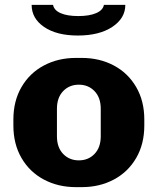

<svg xmlns="http://www.w3.org/2000/svg" viewBox="-20 -759 648 789"><path d="M35 -243V-268Q35 -344 68.5 -401.5Q102 -459 160.5 -490Q219 -521 292 -521H316Q389 -521 447.5 -490Q506 -459 539.5 -401.5Q573 -344 573 -268V-243Q573 -167 539.5 -109.5Q506 -52 447.5 -21Q389 10 316 10H292Q219 10 160.5 -21Q102 -52 68.5 -109.5Q35 -167 35 -243ZM394 -199V-312Q394 -358 368.5 -384.5Q343 -411 304 -411Q265 -411 239.5 -384.5Q214 -358 214 -312V-199Q214 -153 239.5 -126.5Q265 -100 304 -100Q343 -100 368.5 -126.5Q394 -153 394 -199ZM110 -739H198Q202 -717 229 -705Q256 -693 302 -693Q347 -693 375 -705Q403 -717 407 -739H495Q495 -684 441.5 -648.5Q388 -613 300 -613Q213 -613 161.5 -648Q110 -683 110 -739Z"/></svg>

Font: Chivo ExtraBold
Style: Regular
Weight: 800
Designer: Hector Gatti
Foundry: Omnibus-Type
Version: Version 1.007